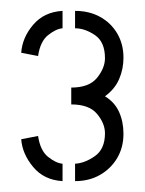

<svg xmlns="http://www.w3.org/2000/svg" viewBox="-20 -720 266 353"><path d="M118 -387V-419Q136 -420 154.5 -433Q173 -446 173 -475Q173 -493 158.5 -510.5Q144 -528 111 -528V-559Q144 -559 158.5 -577Q173 -595 173 -613Q173 -643 154.5 -655.5Q136 -668 118 -668V-700Q144 -700 164 -689Q184 -678 195.5 -658.5Q207 -639 207 -614Q207 -593 199 -574.5Q191 -556 173 -543Q191 -532 199 -514Q207 -496 207 -474Q207 -449 195.5 -429.5Q184 -410 164 -398.5Q144 -387 118 -387ZM95 -387Q61 -389 41 -413Q21 -437 19 -464L50 -470Q54 -443 68.5 -431.5Q83 -420 95 -419ZM50 -617 19 -623Q21 -651 41 -674.5Q61 -698 95 -700V-668Q83 -667 68.5 -655.5Q54 -644 50 -617Z"/></svg>

Font: Stick No Bills ExtraLight Light
Style: Regular
Weight: 300
Version: Version 2.000